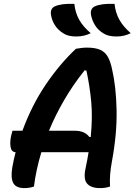

<svg xmlns="http://www.w3.org/2000/svg" viewBox="-20 -954 690 984"><path d="M567 -934Q572 -888 592 -852.5Q612 -817 650 -784Q617 -767 577 -767Q534 -767 510 -783Q482 -800 466.5 -825.5Q451 -851 446 -880Q442 -909 465 -921Q500 -937 567 -934ZM361 -934Q366 -888 386 -852.5Q406 -817 445 -784Q412 -767 371 -767Q328 -767 305 -783Q277 -800 261 -825.5Q245 -851 241 -880Q237 -909 260 -921Q295 -937 361 -934ZM154 2Q132 10 105 10Q62 10 48 -16Q34 -42 43 -96Q50 -136 60 -174Q38 -175 34 -202Q30 -229 38 -262L44 -284H95Q143 -415 214.5 -520.5Q286 -626 369 -704Q382 -706 396 -708Q410 -710 425 -710Q469 -710 494 -698.5Q519 -687 532.5 -663Q546 -639 554 -601Q575 -511 577.5 -390.5Q580 -270 554 -129Q547 -92 544.5 -60Q542 -28 544 2Q532 6 520.5 8Q509 10 492 10Q447 10 426.5 -13Q406 -36 419 -94Q428 -136 434 -174H192Q178 -128 168.5 -83.5Q159 -39 154 2ZM362 -284Q390 -284 408.5 -275.5Q427 -267 438 -252H445Q455 -353 447.5 -433Q440 -513 423 -592L414 -594Q354 -519 308.5 -440.5Q263 -362 231 -284Z"/></svg>

Font: Recursive Sn Csl St SmB
Style: Italic
Weight: 600
Italic angle: -15°
Version: Version 1.079;hotconv 1.0.112;makeotfexe 2.5.65598; ttfautoh